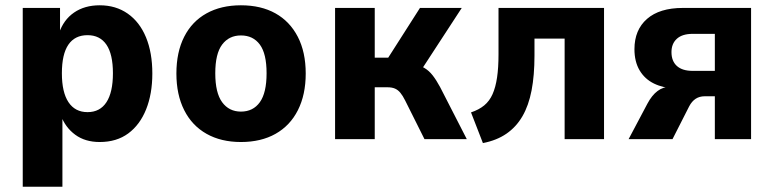

<svg xmlns="http://www.w3.org/2000/svg" viewBox="-20 -526 2926 726"><path d="M66 180V-496H207V-400H203Q220 -451 260 -478.5Q300 -506 357 -506Q418 -506 463 -474.5Q508 -443 532 -385Q556 -327 556 -248Q556 -171 532.5 -112.5Q509 -54 465 -21.5Q421 11 357 11Q302 11 264.5 -16.5Q227 -44 210 -90H216V180ZM311 -102Q358 -102 382.5 -139.5Q407 -177 407 -249Q407 -321 382.5 -357Q358 -393 311 -393Q263 -393 238.5 -357Q214 -321 214 -249Q214 -177 239 -139.5Q264 -102 311 -102Z M891 11Q816 11 761 -20Q706 -51 676.5 -109.5Q647 -168 647 -248Q647 -329 676.5 -387Q706 -445 761 -475.5Q816 -506 891 -506Q967 -506 1021.5 -475.5Q1076 -445 1106 -387Q1136 -329 1136 -248Q1136 -168 1106.5 -109.5Q1077 -51 1022 -20Q967 11 891 11ZM891 -104Q937 -104 962.5 -139.5Q988 -175 988 -249Q988 -323 962.5 -357.5Q937 -392 891 -392Q846 -392 820 -357.5Q794 -323 794 -249Q794 -175 820 -139.5Q846 -104 891 -104Z M1247 0V-496H1397V-308H1448L1568 -496H1726L1561 -243L1539 -284Q1566 -280 1584 -269.5Q1602 -259 1616 -241Q1630 -223 1644 -197L1745 0H1585L1512 -146Q1503 -164 1494 -175Q1485 -186 1473.5 -191Q1462 -196 1445 -196H1397V0Z M1806 15 1761 -101Q1791 -111 1811 -127.5Q1831 -144 1842.5 -170Q1854 -196 1859.5 -233Q1865 -270 1865 -321V-496H2264V0H2115V-380H2001V-316Q2001 -241 1990 -184Q1979 -127 1955.5 -86.5Q1932 -46 1895 -20.5Q1858 5 1806 15Z M2357 0 2428 -134Q2445 -166 2466.5 -182Q2488 -198 2514 -198H2533L2532 -192Q2488 -193 2453 -210Q2418 -227 2398.5 -260Q2379 -293 2379 -340Q2379 -413 2426.5 -454.5Q2474 -496 2562 -496H2820V0H2683V-162H2645Q2625 -162 2610.5 -152.5Q2596 -143 2586 -124L2523 0ZM2599 -258H2683V-398H2599Q2560 -398 2539.5 -379.5Q2519 -361 2519 -329Q2519 -295 2539.5 -276.5Q2560 -258 2599 -258Z"/></svg>

Font: Nunito Sans 10pt SemiCondensed ExtraBold
Style: Regular
Weight: 800
Width: 4
Designer: Vernon Adams
Foundry: Vernon Adams
Version: Version 3.101;gftools[0.9.27]